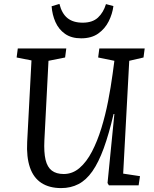

<svg xmlns="http://www.w3.org/2000/svg" viewBox="-20 -948 788 982"><path d="M610 -60 696 -47 689 0H537L530 -12L565 -365H561Q537 -262 510.5 -189.5Q484 -117 452.5 -72Q421 -27 381.5 -6.5Q342 14 293 14Q232 14 191.5 -12.5Q151 -39 133 -92Q115 -145 119 -222L141 -639L65 -654L71 -700H319L313 -654L228 -637L207 -230Q204 -169 213 -131Q222 -93 245 -75.5Q268 -58 306 -58Q351 -58 387 -89Q423 -120 450.5 -173Q478 -226 498.5 -292.5Q519 -359 533 -431Q547 -503 556 -570L565 -637L482 -654L488 -700H720L714 -654L641 -637ZM284 -928Q296 -879 325 -855.5Q354 -832 403 -832Q453 -832 481 -858Q509 -884 522 -927L560 -917Q555 -877 536 -839Q517 -801 482.5 -776.5Q448 -752 395 -752Q345 -752 312.5 -775Q280 -798 263.5 -835.5Q247 -873 244 -916Z"/></svg>

Font: Literata
Style: Italic
Weight: 400
Italic angle: -2°
Designer: Latin by Veronika Burian and Jose Scaglione. Greek by Irene Vlachou. Cyrillic by Vera Evstafieva
Foundry: TypeTogether
Version: Version 3.103;gftools[0.9.29]